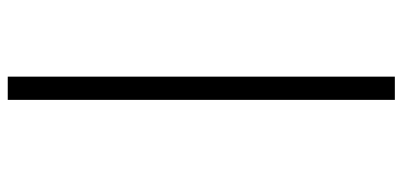

<svg xmlns="http://www.w3.org/2000/svg" viewBox="-292 -508 1040 496"><g transform="rotate(-90 228.0 -260.0)"><path d="M218 240V-760H278V240Z"/></g></svg>

Font: Noto Serif ExtraCondensed
Style: Bold Italic
Weight: 700
Width: 2
Italic angle: -12°
Designer: Monotype Design Team
Foundry: Monotype Imaging Inc.
Version: Version 2.013; ttfautohint (v1.8.4.7-5d5b)